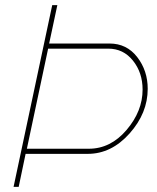

<svg xmlns="http://www.w3.org/2000/svg" viewBox="-20 -730 614 750"><path d="M184 -710H204L172 -560H408Q475 -560 516 -507Q557 -454 557 -383Q557 -288 486 -208.5Q415 -129 323 -129H80L53 0H33ZM327 -149Q412 -149 474.5 -222.5Q537 -296 537 -380Q537 -446 499.5 -493Q462 -540 403 -540H168L85 -149Z"/></svg>

Font: Raleway-v4020 Thin
Style: Italic
Weight: 250
Italic angle: -12°
Designer: Matt McInerney, Pablo Impallari, Rodrigo Fuenzalida
Foundry: Matt McInerney, Pablo Impallari, Rodrigo Fuenzalida
Version: Version 4.020;PS 004.020;hotconv 1.0.88;makeotf.lib2.5.64775